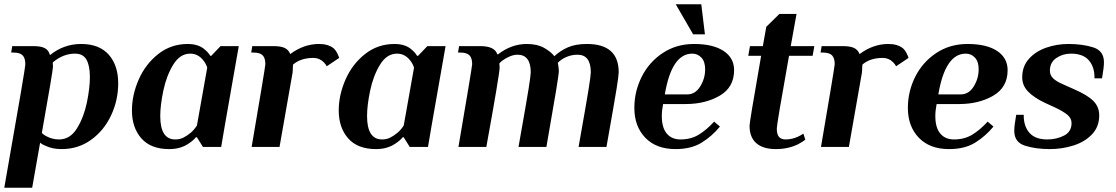

<svg xmlns="http://www.w3.org/2000/svg" viewBox="-22 -685 5204 895"><path d="M96 -386Q96 -414 83.5 -427Q71 -440 40 -440H30L35 -470H134Q169 -470 187 -460.5Q205 -451 211 -428Q275 -480 356 -480Q441 -480 485 -430Q529 -380 529 -297Q529 -218 496 -147.5Q463 -77 403 -33.5Q343 10 265 10Q223 10 191 -5Q175 -11 165 -20L128 190H-2Q54 -129 75 -252Q96 -375 96 -386ZM397 -326Q397 -379 381 -407Q365 -435 328 -435Q272 -435 224 -394V-389L225 -375Q225 -357 173 -65Q182 -56 194 -50Q222 -35 253 -35Q305 -35 337 -87Q369 -139 383 -207Q397 -275 397 -326Z M593 -170Q593 -242 624.5 -314Q656 -386 715.5 -433Q775 -480 853 -480Q905 -480 935 -452Q950 -439 958 -425H963L1006 -470H1091L1026 -100L1009 0H924L896 -45H891Q879 -30 859 -17Q821 10 767 10Q681 10 637 -40Q593 -90 593 -170ZM868 -67Q883 -80 896 -100L944 -370Q938 -388 927 -402Q902 -435 865 -435Q817 -435 785.5 -383.5Q754 -332 739.5 -263Q725 -194 725 -144Q725 -35 795 -35Q816 -35 833 -43.5Q850 -52 868 -67Z M1559 -415 1501 -376Q1497 -385 1487 -395Q1467 -415 1439 -415Q1380 -415 1344 -384Q1343 -379 1343 -369Q1343 -364 1342.5 -354Q1342 -344 1340 -336L1281 0H1151Q1192 -242 1197 -272Q1215 -380 1215 -386Q1215 -414 1202.5 -427Q1190 -440 1159 -440H1149L1154 -470H1253Q1287 -470 1305 -461.5Q1323 -453 1331 -433Q1394 -480 1465 -480Q1508 -480 1533 -460Q1544 -450 1551.5 -434Q1559 -418 1559 -415Z M1557 -170Q1557 -242 1588.5 -314Q1620 -386 1679.5 -433Q1739 -480 1817 -480Q1869 -480 1899 -452Q1914 -439 1922 -425H1927L1970 -470H2055L1990 -100L1973 0H1888L1860 -45H1855Q1843 -30 1823 -17Q1785 10 1731 10Q1645 10 1601 -40Q1557 -90 1557 -170ZM1832 -67Q1847 -80 1860 -100L1908 -370Q1902 -388 1891 -402Q1866 -435 1829 -435Q1781 -435 1749.5 -383.5Q1718 -332 1703.5 -263Q1689 -194 1689 -144Q1689 -35 1759 -35Q1780 -35 1797 -43.5Q1814 -52 1832 -67Z M2161 -272Q2179 -380 2179 -386Q2179 -414 2166.5 -427Q2154 -440 2123 -440H2113L2118 -470H2217Q2284 -470 2296 -432H2300Q2362 -480 2434 -480Q2483 -480 2515 -461.5Q2547 -443 2562 -423Q2590 -449 2625.5 -464.5Q2661 -480 2714 -480Q2862 -480 2862 -348Q2862 -333 2852.5 -273.5Q2843 -214 2805 0H2675Q2713 -214 2722.5 -274Q2732 -334 2732 -348Q2732 -430 2670 -430Q2643 -430 2618.5 -419.5Q2594 -409 2578 -392L2580 -383Q2583 -362 2583 -354Q2583 -341 2570.5 -264.5Q2558 -188 2525 0H2395Q2433 -214 2442.5 -274Q2452 -334 2452 -348Q2452 -430 2390 -430Q2369 -430 2344.5 -417.5Q2320 -405 2306 -390V-385Q2306 -383 2306.5 -380Q2307 -377 2307 -370Q2307 -341 2245 0H2115Q2156 -242 2161 -272Z M2935 -182Q2935 -259 2969.5 -327.5Q3004 -396 3067.5 -438Q3131 -480 3213 -480Q3302 -480 3351 -447.5Q3400 -415 3400 -358Q3400 -278 3333 -239Q3266 -200 3174 -200H3069Q3063 -169 3063 -144Q3063 -90 3086 -62.5Q3109 -35 3150 -35Q3198 -35 3234 -56.5Q3270 -78 3307 -118L3334 -95Q3297 -50 3248.5 -20Q3200 10 3127 10Q3037 10 2986 -43Q2935 -96 2935 -182ZM3182 -245Q3219 -245 3242 -282Q3265 -319 3265 -362Q3265 -398 3247.5 -416.5Q3230 -435 3205 -435Q3109 -435 3077 -245ZM3209 -525 3128 -665H3247L3264 -525Z M3472 -99Q3472 -107 3483.5 -177.5Q3495 -248 3526 -425H3466L3474 -470H3534L3550 -560L3611 -620H3691L3664 -470H3774L3766 -425H3656Q3599 -106 3599 -86Q3599 -58 3609.5 -46.5Q3620 -35 3640 -35Q3670 -35 3698 -48Q3707 -52 3723 -62L3732 -34Q3720 -24 3697 -12Q3651 10 3595 10Q3535 10 3503.5 -17.5Q3472 -45 3472 -99Z M4213 -415 4155 -376Q4151 -385 4141 -395Q4121 -415 4093 -415Q4034 -415 3998 -384Q3997 -379 3997 -369Q3997 -364 3996.5 -354Q3996 -344 3994 -336L3935 0H3805Q3846 -242 3851 -272Q3869 -380 3869 -386Q3869 -414 3856.5 -427Q3844 -440 3813 -440H3803L3808 -470H3907Q3941 -470 3959 -461.5Q3977 -453 3985 -433Q4048 -480 4119 -480Q4162 -480 4187 -460Q4198 -450 4205.5 -434Q4213 -418 4213 -415Z M4210 -182Q4210 -259 4244.5 -327.5Q4279 -396 4342.5 -438Q4406 -480 4488 -480Q4577 -480 4626 -447.5Q4675 -415 4675 -358Q4675 -278 4608 -239Q4541 -200 4449 -200H4344Q4338 -169 4338 -144Q4338 -90 4361 -62.5Q4384 -35 4425 -35Q4473 -35 4509 -56.5Q4545 -78 4582 -118L4609 -95Q4572 -50 4523.5 -20Q4475 10 4402 10Q4312 10 4261 -43Q4210 -96 4210 -182ZM4457 -245Q4494 -245 4517 -282Q4540 -319 4540 -362Q4540 -398 4522.5 -416.5Q4505 -435 4480 -435Q4384 -435 4352 -245Z M4706 -75Q4706 -100 4715 -150H4750V-147Q4750 -96 4777 -65.5Q4804 -35 4860 -35Q4903 -35 4938 -53Q4973 -71 4973 -111Q4973 -134 4953.5 -150Q4934 -166 4896 -184L4848 -206Q4796 -231 4769.5 -259Q4743 -287 4743 -325Q4743 -376 4774.5 -411Q4806 -446 4855.5 -463Q4905 -480 4958 -480Q5025 -480 5074.5 -464Q5124 -448 5124 -395Q5124 -370 5115 -320H5080V-323Q5080 -374 5053 -404.5Q5026 -435 4970 -435Q4932 -435 4902 -414.5Q4872 -394 4872 -356Q4872 -335 4886.5 -320.5Q4901 -306 4931 -293L4987 -268Q5047 -242 5074.5 -214.5Q5102 -187 5102 -147Q5102 -94 5068 -58.5Q5034 -23 4981 -6.5Q4928 10 4872 10Q4805 10 4755.5 -6Q4706 -22 4706 -75Z"/></svg>

Font: Philosopher
Style: Bold Italic
Weight: 700
Italic angle: -10°
Designer: Jovanny Lemonad
Foundry: Jovanny Lemonad
Version: Version 2.000